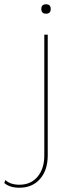

<svg xmlns="http://www.w3.org/2000/svg" viewBox="-122 -662 328 897"><path d="M115 -620Q115 -598 93 -598Q71 -598 71 -620Q71 -642 93 -642Q115 -642 115 -620ZM101 -500V64Q101 133 65 174Q29 215 -31 215Q-77 215 -102 193L-97 179Q-74 201 -31 201Q22 201 53.5 163.5Q85 126 85 64V-500Z"/></svg>

Font: Elaine Sans Thin
Style: Regular
Weight: 250
Designer: Wei Huang
Foundry: Wei Huang
Version: Version 2.001;December 24, 2019;FontCreator 12.0.0.2547 64-b